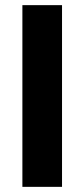

<svg xmlns="http://www.w3.org/2000/svg" viewBox="-20 -718 326 746"><path d="M221 8V-698H67V8Z"/></svg>

Font: Repo Bold
Style: Bold
Weight: 700
Designer: Stefan Peev
Foundry: Context Ltd
Version: Version 1.502